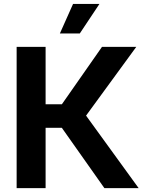

<svg xmlns="http://www.w3.org/2000/svg" viewBox="-20 -969 759 989"><path d="M65.7 0V-727.5H214.9V-432H298.8L505.3 -727.5H681.9L423.3 -373.4L694.1 0H517.7L298.5 -310.6H214.9V0ZM288.5 -796.7 356.3 -948.7H492.2L391.1 -796.7Z"/></svg>

Font: Adwaita Sans
Style: Regular
Weight: 400
Designer: Rasmus Andersson
Foundry: rsms
Version: Version 4.001;git-9221beed3